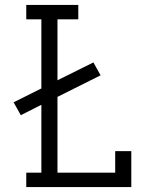

<svg xmlns="http://www.w3.org/2000/svg" viewBox="-20 -755 640 775"><path d="M86 0V-58H147V-332L64 -290L35 -342L147 -398V-677H86V-735H296V-677H212V-431L357 -503L386 -451L212 -364V-58H445V-145H510V0Z"/></svg>

Font: Iosevka Curly Slab LtEx
Style: Regular
Weight: 300
Width: 7
Monospace: yes
Designer: Belleve Invis
Foundry: Belleve Invis
Version: Version 11.1.0; ttfautohint (v1.8.3)